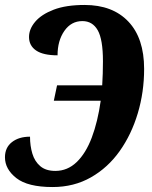

<svg xmlns="http://www.w3.org/2000/svg" viewBox="-22 -744 612 774"><path d="M190 10Q90 10 44 -26Q-2 -62 -2 -110Q-2 -149 26 -171Q54 -193 99 -193Q99 -156 108.5 -124.5Q118 -93 140.5 -74Q163 -55 201 -55Q250 -55 287 -90.5Q324 -126 348 -189.5Q372 -253 384 -338H195L208 -400H390Q393 -447 393 -497Q393 -585 372 -622Q351 -659 310 -659Q265 -659 237.5 -619.5Q210 -580 210 -521Q152 -521 123.5 -540.5Q95 -560 95 -595Q95 -627 120 -656.5Q145 -686 194.5 -705Q244 -724 319 -724Q432 -724 495.5 -657Q559 -590 559 -466Q559 -373 533.5 -287.5Q508 -202 460.5 -135Q413 -68 344.5 -29Q276 10 190 10Z"/></svg>

Font: Noto Serif ExtraCondensed ExtraBold
Style: Italic
Weight: 800
Width: 2
Italic angle: -12°
Designer: Monotype Design Team
Foundry: Monotype Imaging Inc.
Version: Version 2.013